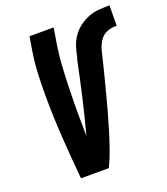

<svg xmlns="http://www.w3.org/2000/svg" viewBox="-136 -839 813 934"><g transform="rotate(-20 270.0 -371.5)"><path d="M122 0Q117 -54 112.5 -108.5Q108 -163 104.5 -218Q101 -273 99 -328Q97 -383 97 -438.5Q97 -494 99.5 -549.5Q102 -605 111 -662L123 -735H248L236 -662Q226 -601 222.5 -541Q219 -481 217.5 -421.5Q216 -362 216 -302.5Q216 -243 217 -184Q242 -276 263 -368.5Q284 -461 303 -553L305 -555Q310 -582 318 -608.5Q326 -635 342 -659Q358 -683 381.5 -701Q405 -719 431.5 -729Q458 -739 485.5 -741Q513 -743 540 -743L539 -638Q524 -638 509 -635.5Q494 -633 479.5 -625Q465 -617 455 -604Q445 -591 438.5 -576Q432 -561 428.5 -546Q425 -531 421 -516V-515Q411 -472 399.5 -428.5Q388 -385 377 -342Q366 -299 354 -256Q342 -213 329 -170Q316 -127 301 -84Q286 -41 266 0Z"/></g></svg>

Font: Iosevka Term Curly Extrabold
Style: Italic
Weight: 800
Italic angle: -9°
Designer: Belleve Invis
Foundry: Belleve Invis
Version: Version 32.3.0